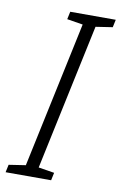

<svg xmlns="http://www.w3.org/2000/svg" viewBox="-114 -762 511 810"><g transform="rotate(10 142.0 -357.0)"><path d="M164 0 171 -33 103 -44 236 -670 308 -681 315 -714H120L113 -681L181 -670L48 -44L-24 -33L-31 0Z"/></g></svg>

Font: Noto Sans UI SemiCondensed Light
Style: Italic
Weight: 300
Width: 4
Designer: Monotype Design Team
Foundry: Monotype Imaging Inc.
Version: 1.001